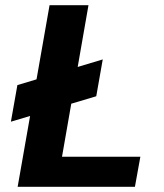

<svg xmlns="http://www.w3.org/2000/svg" viewBox="-20 -720 633 740"><path d="M22 -251 47 -392 376 -491 351 -349ZM48 0 171 -700H321L219 -116H521L500 0Z"/></svg>

Font: DM Sans 20pt Black
Style: Italic
Weight: 900
Italic angle: -10°
Version: Version 4.004;gftools[0.9.30]